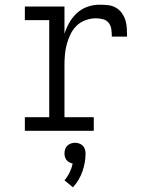

<svg xmlns="http://www.w3.org/2000/svg" viewBox="-20 -558 640 819"><path d="M86 0V-58H190V-472H86V-530H255V-414Q263 -439 276 -462Q289 -485 309 -503Q329 -521 354 -529.5Q379 -538 406 -538Q423 -538 441 -536Q459 -534 474 -525.5Q489 -517 499.5 -502.5Q510 -488 515 -471.5Q520 -455 521 -437.5Q522 -420 522 -402H457Q457 -417 455 -432.5Q453 -448 444 -460Q435 -472 419.5 -476Q404 -480 389 -480Q367 -480 345 -472Q323 -464 307 -448.5Q291 -433 281 -412.5Q271 -392 265 -370Q259 -348 257 -325.5Q255 -303 255 -281V-58H380V0ZM291 241 255 211Q268 196 277 177.5Q286 159 290 140Q290 140 290 140Q290 140 290 140Q283 138 276 134.5Q269 131 264 125Q259 119 257 111Q255 103 255 96Q255 87 258 78Q261 69 267.5 63Q274 57 282.5 54Q291 51 300 51Q309 51 317.5 54Q326 57 332.5 63Q339 69 342 78Q345 87 345 96Q345 135 331.5 173.5Q318 212 291 241Z"/></svg>

Font: Iosevka Curly Slab LtEx
Style: Regular
Weight: 300
Width: 7
Monospace: yes
Designer: Belleve Invis
Foundry: Belleve Invis
Version: Version 11.1.0; ttfautohint (v1.8.3)